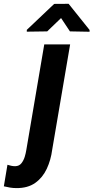

<svg xmlns="http://www.w3.org/2000/svg" viewBox="-122 -758 483 993"><path d="M106.9 -528.3H240.7L147.9 16.6Q141.1 69.3 119.9 115Q98.6 160.6 60.1 188Q21.5 215.3 -37.1 214.8Q-53.7 214.8 -69.8 212.2Q-85.9 209.5 -102.1 205.6L-83.5 94.2Q-74.2 97.2 -64 99.4Q-53.7 101.6 -43.5 101.6Q-22.9 101.1 -11.5 86.7Q0 72.3 5.9 53Q11.7 33.7 14.2 17.1ZM232.9 -738.3 341.3 -603V-593.8L239.7 -595.7L193.8 -664.6L122.1 -595.7L16.6 -594.2V-603.5L158.2 -737.8Z"/></svg>

Font: Roboto Condensed
Style: Bold Italic
Weight: 700
Italic angle: -12°
Designer: Christian Robertson
Foundry: Google
Version: Version 3.0